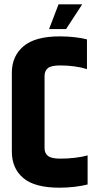

<svg xmlns="http://www.w3.org/2000/svg" viewBox="-20 -867 452 892"><path d="M35 -529Q35 -606 89 -652Q143 -698 258 -698Q295 -698 328.5 -694Q362 -690 384 -684V-546Q359 -554 326.5 -558.5Q294 -563 260 -563Q217 -563 202 -550Q187 -537 187 -514V-178Q187 -156 202.5 -143Q218 -130 260 -130Q295 -130 328.5 -134Q362 -138 387 -145V-10Q365 -4 329.5 0.5Q294 5 256 5Q141 5 88 -40Q35 -85 35 -163ZM252 -847H362L287 -732H208Z"/></svg>

Font: Khand Variable Light
Style: Regular
Weight: 300
Designer: Satya Rajpurohit
Foundry: Indian Type Foundry
Version: Version 3.000